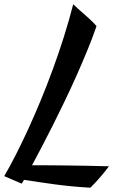

<svg xmlns="http://www.w3.org/2000/svg" viewBox="-94 -792 621 897"><path d="M-74.2 30.8Q-48.8 -12.7 -20.5 -68.1Q7.8 -123.5 37.1 -187.3Q66.4 -251 95.7 -321.8Q125 -392.6 152.3 -467Q179.7 -541.5 204.1 -618.7Q228.5 -695.8 248 -772Q262.2 -758.3 277.6 -744.9Q293 -731.4 307.6 -718.5Q322.3 -705.6 335.2 -693.1Q348.1 -680.7 356.9 -669.9Q338.9 -617.2 314.9 -558.8Q291 -500.5 264.2 -440.2Q237.3 -379.9 208.7 -320.3Q180.2 -260.7 152.6 -206.1Q125 -151.4 100.1 -103.8Q75.2 -56.2 55.7 -20Q85 -20 125 -19.8Q165 -19.5 211.9 -19Q258.8 -18.6 310.5 -17.6Q362.3 -16.6 415 -15.1Q407.2 -4.4 397 8.3Q386.7 21 375.2 34.4Q363.8 47.9 351.8 60.8Q339.8 73.7 328.1 85Q284.2 82.5 243.4 78.6Q202.6 74.7 164.6 69.6Q126.5 64.5 90.1 59.1Q53.7 53.7 18.1 48.3Q12.7 58.1 9.5 62.5Q6.3 66.9 6.8 65.9Z"/></svg>

Font: Yesteryear
Style: Regular
Weight: 400
Designer: Astigmatic (AOETI)
Foundry: Astigmatic (AOETI)
Version: Version 1.000